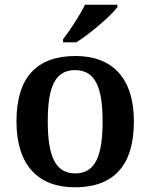

<svg xmlns="http://www.w3.org/2000/svg" viewBox="-20 -786 639 816"><path d="M248 -619V-606H304C363 -642 454 -721 479 -756V-766H341C320 -721 277 -657 248 -619ZM298 10C463 10 549 -82 549 -270C549 -457 455 -548 301 -548C136 -548 50 -457 50 -270C50 -82 144 10 298 10ZM300 -49C214 -49 183 -125 183 -270C183 -415 213 -488 299 -488C385 -488 416 -415 416 -270C416 -125 386 -49 300 -49Z"/></svg>

Font: Noto Serif SemiBold
Style: Regular
Weight: 600
Designer: Monotype Design Team
Foundry: Monotype Imaging Inc.
Version: Version 2.013